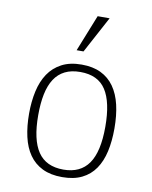

<svg xmlns="http://www.w3.org/2000/svg" viewBox="-87 -831 723 911"><g transform="rotate(10 274.5 -375.5)"><path d="M480 -254.9Q480 -193.8 469 -144.3Q458 -94.7 433.6 -59.1Q409.2 -23.4 370.1 -4.2Q331.1 15.1 274.9 15.1Q219.2 15.1 179.9 -4.2Q140.6 -23.4 116 -58.8Q91.3 -94.2 80.1 -144Q68.8 -193.8 68.8 -254.9Q68.8 -313 79.8 -362.8Q90.8 -412.6 115.2 -449Q139.6 -485.4 179 -506.1Q218.3 -526.9 274.9 -526.9Q329.1 -526.9 367.9 -508.1Q406.7 -489.3 431.6 -453.9Q456.5 -418.5 468.3 -368.2Q480 -317.9 480 -254.9ZM436 -254.9Q436 -374 397.9 -432.6Q359.9 -491.2 274.9 -491.2Q231.4 -491.2 200.7 -475.8Q169.9 -460.4 150.4 -430.4Q130.9 -400.4 121.8 -356.4Q112.8 -312.5 112.8 -254.9Q112.8 -136.7 151.9 -78.9Q190.9 -21 274.9 -21Q356.4 -21 396.2 -78.1Q436 -135.3 436 -254.9ZM272 -589.8H238.8L309.1 -766.1H366.7Z"/></g></svg>

Font: Clear Sans Thin
Style: Regular
Weight: 250
Foundry: Intel Corporation
Version: Version 1.00